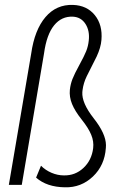

<svg xmlns="http://www.w3.org/2000/svg" viewBox="-20 -775 542 805"><path d="M71.3 0H17.1L110.8 -550.3Q125 -649.9 170.7 -703.4Q216.3 -756.8 286.1 -754.4Q344.2 -752.4 377.4 -711.7Q410.6 -670.9 405.3 -607.4Q402.8 -575.7 385.3 -538.1L343.3 -454.6Q330.1 -427.2 326.2 -397.9L325.2 -388.7Q322.3 -343.3 373 -278.8Q423.8 -214.4 424.3 -166.5L423.8 -154.8Q418.9 -81.5 369.4 -34.7Q319.8 12.2 252 10.3Q176.3 9.3 131.3 -30.3L151.9 -80.1Q170.4 -61.5 196 -50.5Q221.7 -39.6 248 -39.6Q295.4 -38.6 329.8 -70.8Q364.3 -103 370.6 -153.8Q374 -181.6 362.5 -209.7Q351.1 -237.8 322.5 -273.7Q293.9 -309.6 282 -339.1Q270 -368.7 272.9 -398.4Q275.4 -421.9 283.7 -443.4Q292 -464.8 312.5 -502.2Q333 -539.6 341.3 -560.3Q349.6 -581.1 352.1 -604.5Q356.9 -645.5 338.6 -674.3Q320.3 -703.1 286.1 -705.1Q238.3 -707.5 206.8 -668.7Q175.3 -629.9 164.6 -550.8Z"/></svg>

Font: TypoPRO Roboto
Style: Italic
Weight: 300
Italic angle: -12°
Designer: Google
Version: Version 2.136; 2016